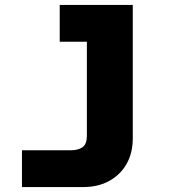

<svg xmlns="http://www.w3.org/2000/svg" viewBox="-20 -580 690 778"><path d="M518 -560V-19Q518 40 493 84Q468 128 423 153Q378 178 317 178H69V29H265Q297 29 314.5 16.5Q332 4 332 -29V-560ZM222 -411V-560H385V-411Z"/></svg>

Font: Azeret Mono Thin ExtraBold
Style: Regular
Weight: 800
Version: Version 1.002